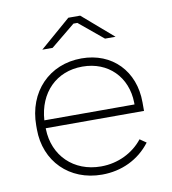

<svg xmlns="http://www.w3.org/2000/svg" viewBox="-81 -786 774 862"><g transform="rotate(-10 306.0 -355.0)"><path d="M482 -594 342 -715H288L148 -594H195L306 -685H324L434 -594ZM315 5H316C404 5 484 -32 537 -102L508 -122C465 -67 395 -32 318 -32H317C193 -32 105 -118 102 -240V-244H550V-283C550 -426 454 -525 314 -525C167 -525 62 -417 62 -263V-246C62 -100 167 5 315 5ZM102 -280C110 -405 193 -488 311 -488H312C429 -488 511 -406 513 -288V-280Z"/></g></svg>

Font: Fixel Display ExtraLight
Style: Regular
Weight: 200
Designer: AlfaBravo + MacPaw
Foundry: Kyrylo Tkachov, Marchela Mozhyna, Serhii Makarenko, Maria Weinstein, Zakhar Kryvoshyya
Version: Version 1.211